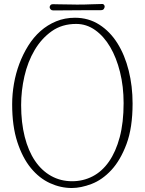

<svg xmlns="http://www.w3.org/2000/svg" viewBox="-20 -927 727 963"><path d="M86 -400Q86 -312 104 -241Q122 -170 155.5 -120.5Q189 -71 236.5 -44.5Q284 -18 342 -18Q397 -18 444.5 -42.5Q492 -67 526.5 -116.5Q561 -166 580.5 -239Q600 -312 600 -410Q600 -493 582 -565.5Q564 -638 532.5 -691.5Q501 -745 457.5 -776Q414 -807 362 -807Q291 -807 239.5 -770.5Q188 -734 153.5 -675.5Q119 -617 102.5 -544.5Q86 -472 86 -400ZM41 -404Q41 -455 50 -507Q59 -559 77 -607Q95 -655 121.5 -697.5Q148 -740 183 -771Q218 -802 261.5 -820Q305 -838 356 -838Q424 -838 478 -803.5Q532 -769 569 -710Q606 -651 625.5 -573Q645 -495 645 -408Q645 -286 614.5 -204.5Q584 -123 538.5 -74Q493 -25 439.5 -4.5Q386 16 340 16Q284 16 230.5 -8.5Q177 -33 135 -84Q93 -135 67 -214.5Q41 -294 41 -404ZM494 -907Q498 -907 501.5 -903Q505 -899 505 -894Q505 -889 501 -882.5Q497 -876 486 -876Q466 -876 432.5 -876Q399 -876 363 -875.5Q327 -875 295 -875Q263 -875 245 -875Q238 -875 233.5 -880.5Q229 -886 229 -891Q229 -896 233 -901Q237 -906 245 -906Q252 -906 267 -905.5Q282 -905 300 -905Q318 -905 335.5 -904.5Q353 -904 366 -904Q408 -904 439 -905.5Q470 -907 494 -907Z"/></svg>

Font: Life Savers
Style: Regular
Weight: 400
Designer: Pablo Impallari, Rodrigo Fuenzalida, Brenda Gallo
Foundry: Pablo Impallari, Rodrigo Fuenzalida, Brenda Gallo
Version: Version 3.001; ttfautohint (v0.95) -l 8 -r 50 -G 200 -x 14 -